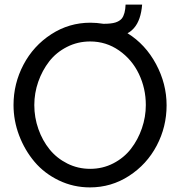

<svg xmlns="http://www.w3.org/2000/svg" viewBox="-20 -814 788 839"><path d="M537.1 -668.9Q615.7 -620.1 661.9 -533.9Q708 -447.8 708 -354Q708 -259.8 664.8 -177.7Q621.6 -95.7 543.9 -45.4Q466.3 4.9 373 4.9Q300.8 4.9 237.3 -25.6Q173.8 -56.2 131.1 -106.7Q88.4 -157.2 63.7 -221.9Q39.1 -286.6 39.1 -355Q39.1 -448.7 82.5 -531.2Q126 -613.8 203.9 -664.3Q281.7 -714.8 375 -714.8Q401.9 -714.8 432.1 -710Q465.8 -710 483.9 -715.6Q502 -721.2 512.2 -732.9Q527.3 -752.4 528.8 -793.9H601.1Q595.7 -726.1 565.9 -691.9Q551.8 -675.8 537.1 -668.9ZM374 -76.2Q428.7 -76.2 475.3 -100.3Q522 -124.5 552.5 -164.1Q583 -203.6 600.1 -253.4Q617.2 -303.2 617.2 -355Q617.2 -427.7 586.9 -491Q556.6 -554.2 500.2 -593.5Q443.8 -632.8 374 -632.8Q319.3 -632.8 272.5 -608.9Q225.6 -585 195.1 -545.7Q164.6 -506.3 147.2 -456.8Q129.9 -407.2 129.9 -355Q129.9 -300.8 147.7 -250.2Q165.5 -199.7 196.8 -161.1Q228 -122.6 274.2 -99.4Q320.3 -76.2 374 -76.2Z"/></svg>

Font: Rawline Medium
Style: Regular
Weight: 500
Designer: Matt McInerney, Pablo Impallari, Rodrigo Fuenzalida
Foundry: Matt McInerney, Pablo Impallari, Rodrigo Fuenzalida
Version: Version 4.020;PS 004.020;hotconv 1.0.88;makeotf.lib2.5.64775